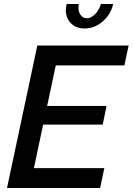

<svg xmlns="http://www.w3.org/2000/svg" viewBox="-20 -937 661 957"><path d="M166 -710H621L600 -611H258L215 -409H511L492 -316H195L149 -99H500L479 0H15ZM413 -846Q434 -846 454 -866.5Q474 -887 483 -917H544Q537 -883 515.5 -855Q494 -827 465 -811Q436 -795 402 -795Q359 -795 333.5 -821Q308 -847 308 -888Q308 -895 309.5 -902Q311 -909 312 -917H373Q372 -913 371.5 -908.5Q371 -904 371 -899Q371 -877 382.5 -861.5Q394 -846 413 -846Z"/></svg>

Font: Raleway Thin SemiBold
Style: Italic
Weight: 600
Italic angle: -12°
Version: Version 4.026